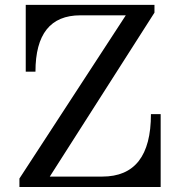

<svg xmlns="http://www.w3.org/2000/svg" viewBox="-20 -752 720 772"><path d="M626 0H58.1V-34.2L485.8 -690.4H303.2Q122.6 -690.4 122.6 -463.9H83.5V-732.4H601.1V-701.2L180.2 -42H391.1Q586.9 -42 586.9 -293H626Z"/></svg>

Font: Munson
Style: Regular
Weight: 400
Designer: Paul James MIller
Foundry: High-Logic / Made with FontCreator
Version: Version 2.10;May 5, 2019;FontCreator 11.5.0.2430 64-bit